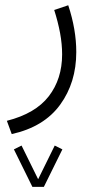

<svg xmlns="http://www.w3.org/2000/svg" viewBox="-20 -253 368 735"><path d="M104 462.4 33.2 318.8 62.5 304.2 126 433.1 189.5 304.2 218.8 318.8 147.9 462.4ZM24.9 260.3 6.3 209.5Q115.7 181.6 166.7 115.5Q217.8 49.3 217.8 -44.9Q217.8 -84 210 -126.5Q202.1 -168.9 187.5 -214.8L241.2 -232.9Q272 -140.1 272 -53.7Q272 63 210.2 147.9Q148.4 232.9 24.9 260.3Z"/></svg>

Font: Vazirmatn RD FD ExtraLight
Style: Regular
Weight: 200
Designer: Saber Rastikerdar
Foundry: Saber Rastikerdar
Version: Version 33.003